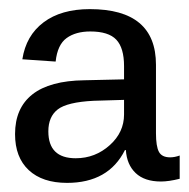

<svg xmlns="http://www.w3.org/2000/svg" viewBox="-20 -719 414 421"><path d="M127 -318Q73 -318 43 -346Q13 -374 13 -425Q13 -482 51 -512Q89 -542 165 -543L252 -545V-574Q252 -614 235 -632Q218 -650 178 -650Q146 -650 126 -635.5Q106 -621 102 -584L29 -589Q37 -641 75.5 -670Q114 -699 177 -699Q322 -699 322 -577V-427Q322 -398 328.5 -386Q335 -374 353 -374Q363 -374 374 -378V-327Q350 -321 333 -321Q297 -321 277.5 -339.5Q258 -358 256 -390H254Q218 -318 127 -318ZM146 -372Q189 -372 221 -401Q252 -429 252 -468V-500L185 -498Q127 -495 106.5 -479Q86 -463 86 -431Q86 -372 146 -372Z"/></svg>

Font: Libra Sans
Style: Regular
Weight: 400
Foundry: Context Ltd
Version: Version 1.000; ttfautohint (v1.3)